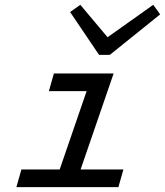

<svg xmlns="http://www.w3.org/2000/svg" viewBox="-20 -766 676 786"><path d="M359.5 -465.3H445.2L285.1 0H199.5ZM200.6 -465.3H406.2L385.7 -393H180.1ZM67.6 -72.3H485.2L464.7 0H47.1ZM635.7 -707.2 429.5 -541.3H398.8L405.6 -603.1L607.3 -746.3ZM267 -716.8 308.8 -746.3 429.1 -603.1 416.2 -541.3H385.5Z"/></svg>

Font: Intel One Mono Light
Style: Italic
Weight: 300
Italic angle: -16°
Monospace: yes
Designer: Fred Shallcrass
Foundry: Frere-Jones Type LLC
Version: Version 1.004